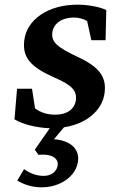

<svg xmlns="http://www.w3.org/2000/svg" viewBox="-20 -540 505 822"><path d="M158 262C238 262 306 215 314 150C321 95 278 61 211 56L254 5C350 -10 419 -67 428 -144C436 -212 405 -254 309 -298C226 -338 199 -359 204 -401C209 -439 245 -465 295 -465C317 -465 339 -459 353 -450L371 -368H432L435 -497C406 -511 356 -520 311 -520C187 -520 95 -457 84 -368C75 -295 109 -254 213 -208C292 -174 309 -150 305 -112C300 -73 267 -49 217 -49C184 -49 156 -57 130 -76L117 -160H53L42 -29C79 -7 137 7 193 9L129 101L145 123C200 117 231 137 227 168C223 195 199 213 167 213C135 213 106 201 83 184L54 233C83 251 120 262 158 262Z"/></svg>

Font: TPK Tissa Web SemiBold
Style: Italic
Weight: 600
Italic angle: -7°
Designer: Jacques Le Bailly, Suppakit Chalermlarp | Katatrad Co.,Ltd.
Foundry: Jacques Le Bailly, Cadson Demak Co.,Ltd.
Version: Version 5.000;Glyphs 3.1.2 (3151)